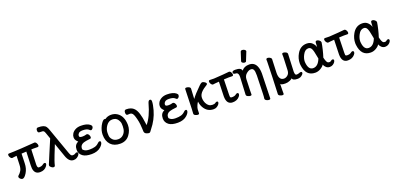

<svg xmlns="http://www.w3.org/2000/svg" viewBox="16 -1955 6887 3337"><g transform="rotate(-20 3459.5 -287.0)"><path d="M101 23Q82 23 62 5Q42 -13 42 -31Q42 -44 51 -53Q86 -82 108.5 -120.5Q131 -159 133 -226L139 -389Q96 -386 83.5 -383Q71 -380 58 -379Q38 -379 22.5 -402Q7 -425 7 -448Q7 -472 30 -472Q99 -472 267 -482Q481 -495 507 -499Q528 -499 542.5 -475Q557 -451 557 -432Q557 -406 534 -406L450 -407L417 -405L407 -129Q407 -67 435 -67Q489 -67 515 -90Q534 -106 549 -106Q573 -106 573 -82Q573 -66 556 -43Q513 18 428 18Q327 18 314 -93Q313 -109 313 -149L323 -400L233 -395Q230 -312 227.5 -216.5Q225 -121 181 -49Q137 23 101 23Z M1047 20Q964 20 922 -101L834 -353Q805 -285 763.5 -176.5Q722 -68 716.5 -44.5Q711 -21 705 -1.5Q699 18 676 18Q658 18 634.5 -1Q611 -20 611 -36Q611 -48 619 -65Q627 -82 687.5 -229.5Q748 -377 791 -474L753 -582Q743 -611 734 -621.5Q725 -632 710 -634.5Q695 -637 655 -637Q621 -637 621 -678Q621 -726 656 -726Q717 -726 751 -714.5Q785 -703 802.5 -678.5Q820 -654 833 -615L1007 -126Q1021 -89 1031 -77.5Q1041 -66 1060 -64Q1092 -64 1107.5 -76Q1123 -88 1138 -88Q1162 -88 1162 -63Q1162 -49 1147 -29.5Q1132 -10 1107 5Q1082 20 1047 20Z M1215 -10Q1155 -55 1155 -127Q1155 -224 1230 -254Q1229 -254 1204 -282.5Q1179 -311 1179 -352Q1179 -385 1199.5 -418.5Q1220 -452 1262.5 -475Q1305 -498 1365 -498Q1473 -498 1526 -457Q1552 -437 1552 -419Q1552 -395 1536.5 -379.5Q1521 -364 1510 -364Q1497 -364 1481 -381Q1448 -413 1369 -413Q1316 -413 1294.5 -391.5Q1273 -370 1273 -350Q1273 -348 1273.5 -337Q1274 -326 1287 -319Q1300 -312 1335 -312Q1370 -312 1409 -324Q1432 -324 1446.5 -301Q1461 -278 1461 -257Q1461 -231 1438 -229Q1350 -220 1315.5 -207.5Q1281 -195 1265 -172.5Q1249 -150 1249 -125Q1249 -122 1249.5 -108Q1250 -94 1281.5 -75.5Q1313 -57 1370 -57Q1428 -57 1470 -69Q1512 -81 1545 -115Q1562 -133 1578 -133Q1600 -133 1600 -109Q1600 -74 1552 -29Q1489 30 1379 30Q1269 30 1215 -10Z M1734 -34Q1669 -103 1669 -220Q1669 -297 1711 -380Q1759 -466 1791 -466Q1807 -466 1810 -462Q1857 -498 1921 -498Q1984 -498 2033 -467Q2138 -400 2141 -232Q2141 -134 2079.5 -52Q2018 30 1907 30Q1796 30 1734 -34ZM1899 -55Q1944 -55 1978 -79Q2049 -130 2049 -241Q2049 -249 2047.5 -286.5Q2046 -324 2014.5 -369Q1983 -414 1916 -414Q1849 -414 1804.5 -352Q1760 -290 1760 -220Q1760 -214 1761.5 -172.5Q1763 -131 1799 -93Q1835 -55 1899 -55Z M2439 27Q2425 27 2402 19Q2360 7 2355 -31Q2353 -50 2352.5 -86Q2352 -122 2346.5 -170.5Q2341 -219 2327.5 -272.5Q2314 -326 2300.5 -355.5Q2287 -385 2269.5 -393.5Q2252 -402 2237 -402Q2219 -402 2196 -400Q2166 -400 2166 -447Q2166 -497 2203 -497Q2300 -497 2348 -444Q2414 -376 2439 -160Q2444 -115 2445 -115V-118Q2544 -234 2606 -462Q2620 -512 2647 -512Q2675 -512 2675 -473Q2675 -419 2647 -318Q2602 -157 2491 -21Q2474 0 2465.5 13.5Q2457 27 2439 27Z M2808 -10Q2748 -55 2748 -127Q2748 -224 2823 -254Q2822 -254 2797 -282.5Q2772 -311 2772 -352Q2772 -385 2792.5 -418.5Q2813 -452 2855.5 -475Q2898 -498 2958 -498Q3066 -498 3119 -457Q3145 -437 3145 -419Q3145 -395 3129.5 -379.5Q3114 -364 3103 -364Q3090 -364 3074 -381Q3041 -413 2962 -413Q2909 -413 2887.5 -391.5Q2866 -370 2866 -350Q2866 -348 2866.5 -337Q2867 -326 2880 -319Q2893 -312 2928 -312Q2963 -312 3002 -324Q3025 -324 3039.5 -301Q3054 -278 3054 -257Q3054 -231 3031 -229Q2943 -220 2908.5 -207.5Q2874 -195 2858 -172.5Q2842 -150 2842 -125Q2842 -122 2842.5 -108Q2843 -94 2874.5 -75.5Q2906 -57 2963 -57Q3021 -57 3063 -69Q3105 -81 3138 -115Q3155 -133 3171 -133Q3193 -133 3193 -109Q3193 -74 3145 -29Q3082 30 2972 30Q2862 30 2808 -10Z M3638 22Q3521 22 3461 -81Q3432 -129 3425 -190Q3424 -199 3423 -199V-193Q3410 -180 3393 -140Q3376 -100 3373.5 -72.5Q3371 -45 3371 -1Q3371 19 3344 19Q3326 19 3300 7Q3274 -5 3274 -27L3279 -116Q3290 -403 3290 -475Q3290 -495 3317 -495Q3334 -495 3361 -483.5Q3388 -472 3388 -448Q3384 -398 3378 -261Q3436 -341 3531 -432Q3583 -487 3606 -487Q3618 -487 3634 -479Q3676 -459 3676 -434Q3676 -421 3624 -391Q3603 -379 3571 -351Q3510 -296 3510 -234Q3510 -179 3533 -132Q3570 -57 3643 -57Q3682 -57 3698.5 -70.5Q3715 -84 3729 -84Q3751 -84 3751 -62Q3751 -48 3736.5 -28.5Q3722 -9 3696.5 6.5Q3671 22 3638 22Z M3989 23Q3876 23 3876 -127L3884 -397Q3839 -395 3812 -391Q3785 -387 3773 -386Q3753 -386 3737.5 -409.5Q3722 -433 3722 -454Q3722 -479 3745 -479L3822 -477Q4021 -489 4105 -499Q4127 -499 4141 -475.5Q4155 -452 4155 -433Q4155 -407 4132 -407L4067 -408Q4045 -408 3979 -404L3972 -118Q3972 -102 3973.5 -85Q3975 -68 4000 -65Q4057 -65 4079 -85Q4099 -101 4113 -101Q4137 -101 4137 -74Q4137 -55 4117 -32Q4071 23 3989 23Z M4422 -555Q4405 -555 4386 -565.5Q4367 -576 4367 -590Q4367 -601 4369 -603L4418 -755Q4424 -776 4451 -776Q4471 -776 4492 -764Q4513 -752 4513 -732Q4513 -727 4449 -572Q4444 -555 4422 -555ZM4596 199Q4577 199 4552 187.5Q4527 176 4525 157L4524 153Q4530 110 4531 65L4541 -274Q4541 -315 4537.5 -343Q4534 -371 4520.5 -390Q4507 -409 4474 -409Q4439 -409 4395.5 -373Q4352 -337 4348 -278Q4341 -104 4341 -74Q4341 -10 4340 6Q4339 22 4313 22Q4295 22 4268.5 9.5Q4242 -3 4242 -27Q4246 -65 4258 -350Q4258 -364 4256 -379Q4250 -431 4206 -431Q4162 -431 4161 -463Q4161 -495 4220 -495Q4329 -495 4338 -436Q4384 -498 4478 -498Q4573 -498 4611 -411Q4635 -355 4635 -281V-270Q4624 73 4623 179Q4623 199 4596 199Z M4843 202Q4825 202 4799.5 190.5Q4774 179 4772 158Q4776 107 4784 -151Q4792 -409 4792 -438L4791 -473Q4793 -496 4819 -496Q4837 -496 4860.5 -483.5Q4884 -471 4887 -450Q4887 -433 4885 -406Q4882 -373 4877 -193Q4877 -60 4967 -60Q5003 -60 5036.5 -88.5Q5070 -117 5073 -173Q5083 -385 5083 -414L5082 -468Q5082 -488 5109 -488Q5126 -488 5151 -476Q5176 -464 5179 -442Q5174 -366 5165 -118Q5165 -51 5194 -51Q5224 -51 5243 -59.5Q5262 -68 5276 -68Q5299 -68 5299 -46Q5299 -32 5283 -16Q5245 25 5190 25Q5099 25 5092 -20Q5084 -7 5044.5 10.5Q5005 28 4963 28Q4882 28 4871 3L4869 130V183Q4869 202 4843 202Z M5514 30Q5339 30 5315 -183Q5313 -197 5313 -213Q5313 -305 5360 -386Q5424 -498 5541 -498Q5607 -498 5645.5 -457.5Q5684 -417 5693 -376Q5696 -391 5698 -459Q5700 -488 5727 -488Q5746 -488 5769 -471Q5792 -454 5795 -432Q5788 -379 5769.5 -302Q5751 -225 5732 -169Q5752 -82 5777 -66Q5790 -59 5812 -59Q5825 -59 5839.5 -72Q5854 -85 5870 -85Q5893 -85 5893 -61Q5893 -47 5879.5 -27.5Q5866 -8 5841.5 7Q5817 22 5783 22Q5747 22 5719.5 -1.5Q5692 -25 5680 -59Q5661 -26 5613.5 2Q5566 30 5514 30ZM5506 -57Q5598 -57 5646 -184L5636 -235Q5620 -331 5600.5 -371Q5581 -411 5541 -411Q5479 -411 5440 -337Q5405 -273 5405 -212Q5405 -199 5407 -186Q5422 -57 5506 -57Z M6120 23Q6007 23 6007 -127L6015 -397Q5970 -395 5943 -391Q5916 -387 5904 -386Q5884 -386 5868.5 -409.5Q5853 -433 5853 -454Q5853 -479 5876 -479L5953 -477Q6152 -489 6236 -499Q6258 -499 6272 -475.5Q6286 -452 6286 -433Q6286 -407 6263 -407L6198 -408Q6176 -408 6110 -404L6103 -118Q6103 -102 6104.5 -85Q6106 -68 6131 -65Q6188 -65 6210 -85Q6230 -101 6244 -101Q6268 -101 6268 -74Q6268 -55 6248 -32Q6202 23 6120 23Z M6540 30Q6365 30 6341 -183Q6339 -197 6339 -213Q6339 -305 6386 -386Q6450 -498 6567 -498Q6633 -498 6671.5 -457.5Q6710 -417 6719 -376Q6722 -391 6724 -459Q6726 -488 6753 -488Q6772 -488 6795 -471Q6818 -454 6821 -432Q6814 -379 6795.5 -302Q6777 -225 6758 -169Q6778 -82 6803 -66Q6816 -59 6838 -59Q6851 -59 6865.5 -72Q6880 -85 6896 -85Q6919 -85 6919 -61Q6919 -47 6905.5 -27.5Q6892 -8 6867.5 7Q6843 22 6809 22Q6773 22 6745.5 -1.5Q6718 -25 6706 -59Q6687 -26 6639.5 2Q6592 30 6540 30ZM6532 -57Q6624 -57 6672 -184L6662 -235Q6646 -331 6626.5 -371Q6607 -411 6567 -411Q6505 -411 6466 -337Q6431 -273 6431 -212Q6431 -199 6433 -186Q6448 -57 6532 -57Z"/></g></svg>

Font: LXGW ZhenKai
Style: Regular
Weight: 400
Designer: LXGW / Fontworks Inc.
Foundry: LXGW / Fontworks Inc.
Version: Version 0.800;June 8, 2025